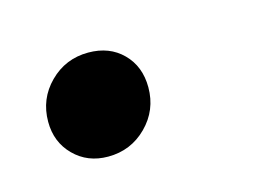

<svg xmlns="http://www.w3.org/2000/svg" viewBox="-38 -182 336 249"><g transform="rotate(-15 130.0 -57.5)"><path d="M19.4 -52.4Q19.4 -83.1 40.7 -104.4Q62.1 -125.8 92.7 -125.8Q121 -125.8 138.7 -108.1Q156.5 -90.3 156.5 -62.1Q156.5 -31.5 135.1 -10.1Q113.7 11.3 83.1 11.3Q55.6 11.3 37.5 -6.9Q19.4 -25 19.4 -52.4Z"/></g></svg>

Font: Playfair Micro SmCond SmLight
Style: Italic
Weight: 360
Width: 4
Italic angle: -15.6°
Designer: Claus Eggers Sørensen
Foundry: Claus Eggers Sørensen
Version: Version 2.203;Glyphs 3.3 (3326)